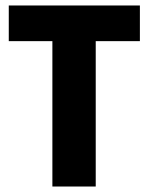

<svg xmlns="http://www.w3.org/2000/svg" viewBox="-20 -680 541 700"><path d="M171 0V-660H329V0ZM12 -530V-660H490V-530Z"/></svg>

Font: Bricolage Grotesque 24pt SemiCondensed ExtraBold
Style: Regular
Weight: 800
Width: 4
Designer: Mathieu Triay
Foundry: Atelier Triay
Version: Version 1.001;gftools[0.9.33.dev8+g029e19f]